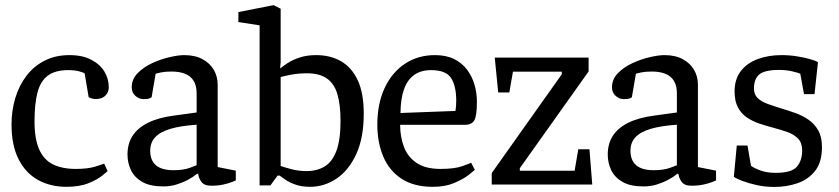

<svg xmlns="http://www.w3.org/2000/svg" viewBox="-20 -719 3269 748"><path d="M238.7 8.8Q176.5 8.8 128.1 -17.9Q79.7 -44.7 52.3 -98.9Q24.9 -153.2 24.9 -233.8Q24.9 -287.5 39.4 -336.4Q53.9 -385.3 82.7 -423.2Q111.5 -461.2 153.8 -482.7Q196 -504.3 250.6 -504.3Q301.3 -504.3 335.3 -486.4Q369.4 -468.6 386.6 -440.4Q403.8 -412.1 403.8 -378.8Q403.8 -366.5 397.8 -356Q391.8 -345.4 380.8 -339.4Q369.7 -333.3 353.8 -333.3Q343 -333.3 335.6 -335.9Q328.2 -338.5 325.4 -340.3L309.7 -433.4Q305.7 -436.3 288.6 -441Q271.5 -445.8 245.7 -445.8Q195.1 -445.8 166.4 -424.4Q137.7 -403 126.1 -358.9Q114.5 -314.7 114.5 -245.9Q114.5 -178.2 132.5 -137.3Q150.4 -96.5 186.2 -78.7Q222 -60.9 275.3 -60.9Q322.3 -60.9 351.6 -70.1Q380.9 -79.3 385.9 -81.6L399.2 -52.4Q396.2 -49.4 377.6 -34.3Q359 -19.2 324.5 -5.2Q289.9 8.8 238.7 8.8Z M616.3 7.3Q565.2 7.3 534.7 -10Q504.2 -27.4 490.4 -55.7Q476.7 -84 476.7 -117.2Q476.7 -159.1 496.5 -189.9Q516.3 -220.6 556.3 -240.6Q596.4 -260.5 655.6 -268.4L746 -280.8V-356.4Q746 -385.3 734.5 -403.9Q723.1 -422.6 701.5 -431.4Q680 -440.3 648.2 -440.3Q623.5 -440.3 606.2 -436.7Q588.9 -433.1 586.4 -431.9L570.7 -340.4Q570.4 -339.4 563.4 -336.1Q556.3 -332.8 539.2 -332.8Q522.1 -332.8 507.7 -345.3Q493.2 -357.8 493.2 -379Q493.2 -410.5 516.4 -434.1Q539.5 -457.8 573.9 -473.5Q608.2 -489.1 642 -496.7Q675.8 -504.3 697.1 -504.3Q739.9 -504.3 768.9 -488.5Q797.9 -472.8 813 -446.8Q828 -420.8 828 -388.9V-68.2L898.6 -54.2V-16Q896.5 -15 883.6 -9.8Q870.7 -4.7 850.2 -0.1Q829.7 4.5 802.7 4.5Q775 4.5 764.3 -10.9Q753.6 -26.2 752.1 -41.8H747.6Q733.1 -29.8 712.6 -18.8Q692.1 -7.8 668 -0.3Q643.9 7.3 616.3 7.3ZM655.8 -55.9Q694.4 -55.9 720 -65.4Q745.6 -74.9 746 -75.2V-233.1Q684.3 -229 644.2 -217.1Q604.1 -205.3 584.7 -184.5Q565.2 -163.7 565.2 -132Q565.2 -55.9 655.8 -55.9Z M1187.7 8.8Q1155.1 8.8 1131.1 0.2Q1107.1 -8.4 1091.8 -19Q1076.4 -29.7 1069.3 -35H1061.5L1033.5 3.2H991.4V-620.3L908.7 -633.1V-672L1045.9 -699L1073.4 -685V-475.2L1071.6 -458.8L1071.9 -452.3Q1081.4 -460.6 1100.3 -473.1Q1119.2 -485.6 1147.4 -495Q1175.5 -504.3 1211.7 -504.3Q1266.4 -504.3 1307.9 -480.8Q1349.4 -457.3 1373.3 -407.2Q1397.1 -357.1 1397.1 -276.1Q1397.1 -182.1 1367.9 -118.6Q1338.6 -55 1291 -23.1Q1243.3 8.8 1187.7 8.8ZM1174.3 -52.5Q1215.3 -52.5 1245 -70.6Q1274.7 -88.7 1290.7 -131.5Q1306.6 -174.3 1306.6 -247.5Q1306.6 -311.5 1294.2 -352.7Q1281.8 -393.9 1253 -413.6Q1224.3 -433.4 1175.9 -433.4Q1142.8 -433.4 1114.6 -428.1Q1086.4 -422.8 1073.4 -418.8V-72.4Q1086.6 -67.6 1114.6 -60.1Q1142.7 -52.5 1174.3 -52.5Z M1666.3 8.8Q1592.5 8.8 1544.5 -22.6Q1496.4 -54 1473.2 -109Q1450 -164 1450 -233.3Q1450 -315.3 1478.5 -376.2Q1507 -437.1 1557.7 -470.7Q1608.4 -504.3 1674.2 -504.3Q1718.1 -504.3 1749.1 -489Q1780 -473.7 1799.6 -447.6Q1819.2 -421.6 1828.5 -389.3Q1837.9 -357.1 1837.9 -322.3Q1837.9 -267.9 1828 -250.3Q1818 -232.7 1790.2 -232.7H1538.8Q1539 -185.7 1553.7 -146.7Q1568.5 -107.6 1603 -84.3Q1637.6 -60.9 1696.1 -60.9Q1750.9 -60.9 1781.7 -71.9Q1812.4 -82.9 1815.6 -84.9L1829.9 -57.2Q1826.7 -54 1806.2 -37.8Q1785.6 -21.5 1750.2 -6.4Q1714.8 8.8 1666.3 8.8ZM1540.3 -278.8 1754.4 -286.8Q1757.4 -304.8 1757.4 -326.8Q1757.4 -383.9 1737.4 -414.8Q1717.3 -445.8 1659.5 -445.8Q1619 -445.8 1592.4 -426.2Q1565.9 -406.6 1553.3 -369.3Q1540.6 -332 1540.3 -278.8Z M1895.7 0V-44.7L2168.7 -429.8V-439.8H1978.4L1964.2 -358.9H1920.9L1907.5 -494.5H2273.1V-440.6L2005.2 -63.8V-53.8H2218.6L2232.9 -137.5H2276.4L2287.3 0Z M2487.3 7.3Q2436.2 7.3 2405.7 -10Q2375.2 -27.4 2361.4 -55.7Q2347.7 -84 2347.7 -117.2Q2347.7 -159.1 2367.5 -189.9Q2387.3 -220.6 2427.3 -240.6Q2467.4 -260.5 2526.6 -268.4L2617 -280.8V-356.4Q2617 -385.3 2605.5 -403.9Q2594.1 -422.6 2572.5 -431.4Q2551 -440.3 2519.2 -440.3Q2494.5 -440.3 2477.2 -436.7Q2459.9 -433.1 2457.4 -431.9L2441.7 -340.4Q2441.4 -339.4 2434.4 -336.1Q2427.3 -332.8 2410.2 -332.8Q2393.1 -332.8 2378.7 -345.3Q2364.2 -357.8 2364.2 -379Q2364.2 -410.5 2387.4 -434.1Q2410.5 -457.8 2444.9 -473.5Q2479.2 -489.1 2513 -496.7Q2546.8 -504.3 2568.1 -504.3Q2610.9 -504.3 2639.9 -488.5Q2668.9 -472.8 2684 -446.8Q2699 -420.8 2699 -388.9V-68.2L2769.6 -54.2V-16Q2767.5 -15 2754.6 -9.8Q2741.7 -4.7 2721.2 -0.1Q2700.7 4.5 2673.7 4.5Q2646 4.5 2635.3 -10.9Q2624.6 -26.2 2623.1 -41.8H2618.6Q2604.1 -29.8 2583.6 -18.8Q2563.1 -7.8 2539 -0.3Q2514.9 7.3 2487.3 7.3ZM2526.8 -55.9Q2565.4 -55.9 2591 -65.4Q2616.6 -74.9 2617 -75.2V-233.1Q2555.3 -229 2515.2 -217.1Q2475.1 -205.3 2455.7 -184.5Q2436.2 -163.7 2436.2 -132Q2436.2 -55.9 2526.8 -55.9Z M2996.8 9.3Q2960.6 9.3 2928.2 2.1Q2895.8 -5.1 2872 -14.2Q2848.2 -23.4 2838.9 -30.1L2850.4 -152.1H2892.1L2905.8 -72.8Q2918.5 -63.7 2943.2 -54.7Q2967.9 -45.6 3002 -45.6Q3064.1 -45.6 3084.6 -69.6Q3105.1 -93.7 3105.1 -132.4Q3105.1 -162.4 3089.2 -179Q3073.2 -195.5 3047.1 -204.7Q3020.9 -213.8 2991.5 -221.7Q2964.4 -228.7 2937.9 -237.7Q2911.5 -246.8 2890 -261.2Q2868.4 -275.6 2855.1 -300.2Q2841.8 -324.8 2841.8 -362.8Q2841.8 -410.5 2866.1 -442Q2890.4 -473.5 2932 -488.9Q2973.7 -504.3 3024.3 -504.3Q3056.3 -504.3 3085.3 -499.5Q3114.4 -494.8 3136.1 -488.6Q3157.7 -482.4 3166.7 -477.1L3153.2 -352.2H3112.3L3097.7 -431.9Q3092.1 -434.9 3067.4 -440.8Q3042.8 -446.6 3015.8 -446.6Q2959.5 -446.6 2938.4 -429.2Q2917.3 -411.8 2917.3 -374Q2917.3 -350.9 2931.9 -336.9Q2946.5 -322.9 2970.8 -314.2Q2995.2 -305.4 3023.5 -296.6Q3050.7 -288.6 3079 -278.5Q3107.2 -268.4 3130.4 -252.2Q3153.7 -235.9 3167.9 -210.6Q3182.2 -185.3 3182.2 -146.2Q3182.2 -87.5 3155.9 -53.7Q3129.5 -19.9 3087.2 -5.3Q3044.8 9.3 2996.8 9.3Z"/></svg>

Font: Faustina Light
Style: Regular
Weight: 300
Designer: Alfonso Garcia
Foundry: http://www.omnibus-type.com
Version: Version 1.200